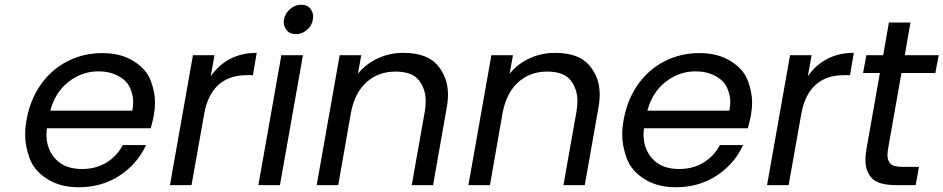

<svg xmlns="http://www.w3.org/2000/svg" viewBox="-20 -781 3980 810"><path d="M629 -295Q624 -269 616 -240H178Q176 -226 176 -213Q176 -151 215 -109.5Q254 -68 326 -68Q385 -68 429.5 -95.5Q474 -123 498 -169H596Q560 -90 485 -40.5Q410 9 312 9Q234 9 179 -26Q124 -61 105 -113Q86 -165 86 -212Q86 -242 92 -275Q107 -360 152 -424Q197 -488 264.5 -522.5Q332 -557 412 -557Q490 -557 544 -523Q598 -489 616 -440.5Q634 -392 634 -349Q634 -323 629 -295ZM538 -314Q542 -334 542 -351Q542 -380 528.5 -410.5Q515 -441 479 -460.5Q443 -480 395 -480Q326 -480 269.5 -436Q213 -392 192 -314Z M869 -459Q901 -506 950 -532Q999 -558 1063 -558L1047 -464H1023Q870 -464 841 -298L788 0H697L794 -548H885Z M1229 -637Q1203 -637 1190 -653Q1177 -669 1177 -688Q1177 -693 1178 -699Q1183 -725 1204 -743Q1225 -761 1251 -761Q1276 -761 1288.5 -745.5Q1301 -730 1301 -712Q1301 -706 1300 -699Q1296 -673 1275 -655Q1254 -637 1229 -637ZM1258 -548 1161 0H1070L1167 -548Z M1681 -558Q1781 -558 1825.5 -506Q1870 -454 1870 -383Q1870 -355 1864 -323L1807 0H1717L1772 -310Q1776 -334 1776 -355Q1776 -405 1747.5 -442Q1719 -479 1648 -479Q1576 -479 1526 -434Q1476 -389 1460 -303L1407 0H1316L1413 -548H1504L1490 -470Q1524 -512 1574.5 -535Q1625 -558 1681 -558Z M2321 -558Q2421 -558 2465.5 -506Q2510 -454 2510 -383Q2510 -355 2504 -323L2447 0H2357L2412 -310Q2416 -334 2416 -355Q2416 -405 2387.5 -442Q2359 -479 2288 -479Q2216 -479 2166 -434Q2116 -389 2100 -303L2047 0H1956L2053 -548H2144L2130 -470Q2164 -512 2214.5 -535Q2265 -558 2321 -558Z M3148 -295Q3143 -269 3135 -240H2697Q2695 -226 2695 -213Q2695 -151 2734 -109.5Q2773 -68 2845 -68Q2904 -68 2948.5 -95.5Q2993 -123 3017 -169H3115Q3079 -90 3004 -40.5Q2929 9 2831 9Q2753 9 2698 -26Q2643 -61 2624 -113Q2605 -165 2605 -212Q2605 -242 2611 -275Q2626 -360 2671 -424Q2716 -488 2783.5 -522.5Q2851 -557 2931 -557Q3009 -557 3063 -523Q3117 -489 3135 -440.5Q3153 -392 3153 -349Q3153 -323 3148 -295ZM3057 -314Q3061 -334 3061 -351Q3061 -380 3047.5 -410.5Q3034 -441 2998 -460.5Q2962 -480 2914 -480Q2845 -480 2788.5 -436Q2732 -392 2711 -314Z M3388 -459Q3420 -506 3469 -532Q3518 -558 3582 -558L3566 -464H3542Q3389 -464 3360 -298L3307 0H3216L3313 -548H3404Z M3783 -473 3726 -150Q3724 -137 3724 -126Q3724 -105 3736 -91Q3748 -77 3790 -77H3857L3843 0H3761Q3685 0 3658 -29.5Q3631 -59 3631 -105Q3631 -126 3635 -150L3692 -473H3621L3635 -548H3706L3730 -686H3821L3797 -548H3940L3926 -473Z"/></svg>

Font: Fz Poppins
Style: Italic
Weight: 400
Italic angle: -10°
Designer: Ninad Kale (Devanagari), Jonny Pinhorn (Latin)
Foundry: Indian Type Foundry
Version: Vit hóa bi Vntype.Com & FontZin.Com